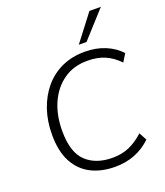

<svg xmlns="http://www.w3.org/2000/svg" viewBox="-167 -1048 1004 1167"><g transform="rotate(-20 335.0 -464.0)"><path d="M376 8Q288 8 221.5 -25.5Q155 -59 117.5 -128.5Q80 -198 80 -306Q80 -393 105 -467Q130 -541 176.5 -596.5Q223 -652 289 -682.5Q355 -713 438 -713Q511 -713 570 -688.5Q629 -664 668 -621L637 -571Q596 -614 547.5 -635Q499 -656 435 -656Q345 -656 280.5 -610.5Q216 -565 181 -486.5Q146 -408 146 -306Q146 -168 209 -108.5Q272 -49 380 -49Q438 -49 485.5 -69Q533 -89 582 -133L609 -83Q514 8 376 8ZM420 -765 551 -936H625L470 -765Z"/></g></svg>

Font: Nunito Sans Light
Style: Italic
Weight: 300
Italic angle: -9°
Designer: Vernon Adams
Foundry: Vernon Adams
Version: Version 3.006; ttfautohint (v1.8.3)